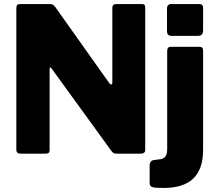

<svg xmlns="http://www.w3.org/2000/svg" viewBox="-20 -762 1075 952"><path d="M685 -742Q700 -742 700 -726V-17Q700 -9 694 -4.5Q688 0 679 0H558Q550 0 544.5 -2.5Q539 -5 532 -14L236 -422Q232 -428 229 -427.5Q226 -427 226 -421V-20V-17Q226 -8 221 -4Q216 0 204 0H83Q61 0 61 -19V-721Q61 -732 65.5 -737Q70 -742 81 -742H224Q236 -742 241.5 -739Q247 -736 255 -726L521 -351Q527 -343 532 -343Q537 -343 537 -355V-723Q537 -742 557 -742ZM987 -611Q987 -597 980.5 -590.5Q974 -584 958 -584H833Q819 -584 813.5 -590Q808 -596 808 -608V-720Q808 -730 813.5 -736Q819 -742 827 -742H970Q987 -742 987 -722ZM790 170Q748 170 735 165.5Q722 161 722 147V56Q722 48 726.5 41Q731 34 740 32L778 27Q793 24 801 12.5Q809 1 809 -25V-509Q809 -530 827 -530H970Q987 -530 987 -511V-18Q987 76 938.5 123Q890 170 790 170Z"/></svg>

Font: Libre Franklin ExtraBold
Style: Regular
Weight: 800
Designer: Pablo Impallari, Rodrigo Fuenzalida
Foundry: Impallari Type
Version: Version 1.002; ttfautohint (v1.5)